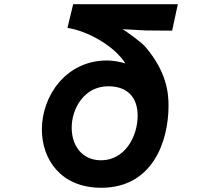

<svg xmlns="http://www.w3.org/2000/svg" viewBox="-20 -817 1040 908"><path d="M560 -679 669 -673 794 -672 821 -797H326L299 -685C393 -671 520 -601 573 -517C548 -525 513 -531 486 -531C292 -531 178 -363 178 -205C178 -64 267 71 459 71C700 71 777 -146 777 -317C777 -379 768 -478 667 -596C650 -616 583 -665 560 -679ZM458 -59C364 -59 319 -133 319 -213C319 -302 377 -409 492 -409C588 -409 631 -351 631 -270C631 -172 571 -59 458 -59Z"/></svg>

Font: LINE Seed JP App_OTF Bold
Style: Regular
Weight: 700
Designer: LINE & Fontrix & Fontworks
Version: Version 1.009